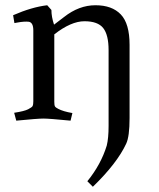

<svg xmlns="http://www.w3.org/2000/svg" viewBox="-20 -452 607 732"><path d="M394 28V-261Q394 -319 373.5 -345Q353 -371 302 -371Q251 -371 187 -321V-64Q187 -51 189.5 -46.5Q192 -42 202 -37Q221 -27 256 -21L249 8Q167 0 145.5 0Q124 0 42 8L34 -22Q73 -28 87.5 -35.5Q102 -43 104.5 -48Q107 -53 107 -66V-336Q107 -366 90 -369Q73 -371 46 -366L35 -364L30 -394Q101 -425 160 -432L176 -414Q176 -388 186 -358L224 -387Q281 -432 344 -432Q407 -432 440.5 -397Q474 -362 474 -281V-2Q474 69 461 96Q426 171 334 260L313 239Q365 175 387 103Q394 75 394 28Z"/></svg>

Font: Buenard
Style: Regular
Weight: 400
Designer: Gustavo Ibarra
Foundry: FontFuror
Version: Version 1.001 2011